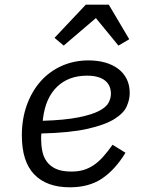

<svg xmlns="http://www.w3.org/2000/svg" viewBox="-20 -785 640 817"><path d="M277 12Q179 12 126 -42.5Q73 -97 73 -209Q73 -279 94 -337.5Q115 -396 152.5 -438.5Q190 -481 242.5 -504.5Q295 -528 357 -528Q395 -528 427 -519Q459 -510 482.5 -492.5Q506 -475 519 -449Q532 -423 532 -389Q532 -362 519.5 -333Q507 -304 467.5 -279Q428 -254 353.5 -237Q279 -220 156 -217Q155 -209 155 -202.5Q155 -196 155 -194Q155 -167 160 -142Q165 -117 179 -97.5Q193 -78 218 -66.5Q243 -55 284 -55Q312 -55 334.5 -61.5Q357 -68 377.5 -81.5Q398 -95 417.5 -116.5Q437 -138 459 -169L514 -135Q470 -63 414.5 -25.5Q359 12 277 12ZM350 -463Q272 -463 223 -416Q174 -369 163 -281L162 -271Q256 -274 313.5 -285.5Q371 -297 401.5 -313Q432 -329 442 -348Q452 -367 452 -386Q452 -402 446.5 -416Q441 -430 429 -440.5Q417 -451 397.5 -457Q378 -463 350 -463ZM443 -765 530 -618 484 -591 388 -708 251 -591 212 -624 345 -765Z"/></svg>

Font: IBM Plex Mono
Style: Italic
Weight: 400
Italic angle: -9°
Monospace: yes
Designer: Mike Abbink, Paul van der Laan, Pieter van Rosmalen
Foundry: Bold Monday
Version: Version 2.3